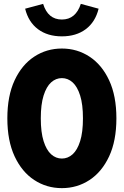

<svg xmlns="http://www.w3.org/2000/svg" viewBox="-20 -962 640 993"><path d="M300 11Q221 11 157 -31Q93 -73 55.5 -153.5Q18 -234 18 -350Q18 -466 55.5 -546.5Q93 -627 157 -669Q221 -711 300 -711Q379 -711 443 -669Q507 -627 544.5 -546.5Q582 -466 582 -350Q582 -234 544.5 -153.5Q507 -73 443 -31Q379 11 300 11ZM300 -142Q331 -142 355.5 -164Q380 -186 394.5 -232Q409 -278 409 -350Q409 -422 394.5 -468Q380 -514 355.5 -536Q331 -558 300 -558Q269 -558 244.5 -536Q220 -514 205.5 -468Q191 -422 191 -350Q191 -278 205.5 -232Q220 -186 244.5 -164Q269 -142 300 -142ZM300 -774Q226 -774 176.5 -811Q127 -848 110 -917L203 -942Q228 -861 300 -861Q336 -861 360.5 -881.5Q385 -902 398 -942L490 -917Q473 -848 423.5 -811Q374 -774 300 -774Z"/></svg>

Font: Red Hat Mono VF Light
Style: Regular
Weight: 300
Monospace: yes
Designer: Pentagram, MCKL
Foundry: Pentagram, MCKL
Version: Version 1.023